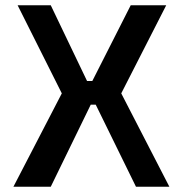

<svg xmlns="http://www.w3.org/2000/svg" viewBox="-20 -710 664 730"><path d="M624 0H497L344 -312H325L173 0H31L215 -355L47 -690H173L311 -402H331L477 -690H612L441 -355Z"/></svg>

Font: Taylor Sans Upright Semi Bold
Style: Regular
Weight: 600
Italic angle: -8°
Designer: Natanael Gama
Version: Version 1.001 September 8, 2015